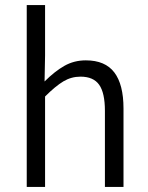

<svg xmlns="http://www.w3.org/2000/svg" viewBox="-20 -734 580 754"><path d="M85 -714H157V-516L155 -414Q195 -454 233 -475.5Q271 -497 317 -497Q393 -497 429 -449.5Q465 -402 465 -308V0H392V-299Q392 -369 369.5 -401Q347 -433 296 -433Q260 -433 229 -414.5Q198 -396 157 -355V0H85Z"/></svg>

Font: Assistant-zap
Style: zap
Weight: 400
Designer: Hebrew By Ben Nathan, Latin by Paul Hunt
Version: Version 2.001